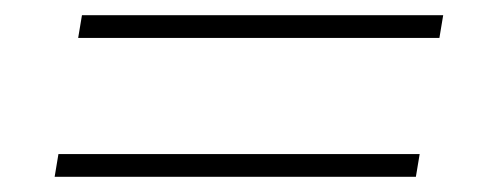

<svg xmlns="http://www.w3.org/2000/svg" viewBox="-20 -432 640 253"><path d="M83 -382 88 -412H564L559 -382ZM52 -199 57 -229H533L528 -199Z"/></svg>

Font: IBM Plex Mono ExtraLight
Style: Italic
Weight: 200
Italic angle: -9°
Monospace: yes
Designer: Mike Abbink, Paul van der Laan, Pieter van Rosmalen
Foundry: Bold Monday
Version: Version 2.3